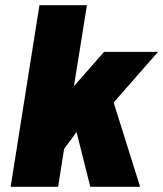

<svg xmlns="http://www.w3.org/2000/svg" viewBox="-20 -720 629 740"><path d="M21 0H204L227 -146L275 -211L328 0H520L418 -325L589 -520H381L265 -388L315 -700H132Z"/></svg>

Font: Arthouse Owned Black
Style: Italic
Weight: 900
Italic angle: -10°
Designer: Jeremy Tribby
Foundry: Tribby Type
Version: Version 1.000;PS 001.000;hotconv 1.0.88;makeotf.lib2.5.64775